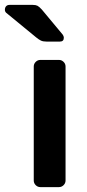

<svg xmlns="http://www.w3.org/2000/svg" viewBox="-69 -765 357 785"><path d="M0 0ZM172 0H96Q85 0 77 -8Q69 -16 69 -27V-493Q69 -504 77 -512Q85 -520 96 -520H172Q183 -520 191 -512Q199 -504 199 -493V-27Q199 -16 191 -8Q183 0 172 0ZM192 -611Q192 -595 176 -595H121Q107 -595 98.5 -599Q90 -603 79 -612L-44 -713Q-49 -718 -49 -725Q-49 -734 -44 -739.5Q-39 -745 -30 -745H65Q77 -745 84 -741.5Q91 -738 102 -726L187 -624Q192 -617 192 -611Z"/></svg>

Font: Hezaedrus Medium
Style: Regular
Weight: 500
Designer: Hubert & Fischer
Foundry: Hubert & Fischer
Version: Version 1.10;September 3, 2019;FontCreator 11.5.0.2425 64-bi